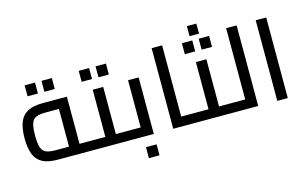

<svg xmlns="http://www.w3.org/2000/svg" viewBox="-114 -1136 2627 1643"><g transform="rotate(-15 1199.5 -314.5)"><path d="M270 0Q183 0 133 -26.5Q83 -53 61.5 -108.5Q40 -164 40 -249Q40 -335 61.5 -391Q83 -447 133 -474Q183 -501 270 -501H482V-46H389V-450L427 -417H270Q217 -417 187 -404.5Q157 -392 145 -355.5Q133 -319 133 -249Q133 -180 145 -144.5Q157 -109 186.5 -96Q216 -83 270 -83H589V0ZM589 0V-83Q595 -83 599 -80Q603 -77 605 -72Q607 -67 608 -59.5Q609 -52 609 -42Q609 -33 608 -25Q607 -17 605 -11.5Q603 -6 599 -3Q595 0 589 0ZM158 -591V-688H250V-591ZM307 -591V-688H399V-591Z M804 0V-83H917V0ZM917 0V-83Q923 -83 927 -80Q931 -77 933 -72Q935 -67 936 -59.5Q937 -52 937 -42Q937 -33 936 -25Q935 -17 933 -11.5Q931 -6 927 -3Q923 0 917 0ZM589 0Q583 0 579 -3Q575 -6 573 -11.5Q571 -17 570 -25Q569 -33 569 -42Q569 -55 570.5 -64Q572 -73 576.5 -78Q581 -83 589 -83ZM589 0V-83H759L711 -45V-501H804V0ZM637 -591V-688H729V-591ZM786 -591V-688H878V-591Z M917 0V-83H1072L1024 -45V-501H1118V0ZM917 0Q911 0 907 -3Q903 -6 901 -11.5Q899 -17 898 -25Q897 -33 897 -42Q897 -55 898.5 -64Q900 -73 904.5 -78Q909 -83 917 -83ZM1024 189V92H1118V189Z M1383 0V-83H1503V0ZM1290 0V-714H1383V0ZM1503 0V-83Q1508 -83 1512 -80Q1516 -77 1518 -72Q1520 -67 1521.5 -59.5Q1523 -52 1523 -42Q1523 -33 1521.5 -25Q1520 -17 1518 -11.5Q1516 -6 1512 -3Q1508 0 1503 0Z M1718 0V-83H1831V0ZM1831 0V-83Q1837 -83 1841 -80Q1845 -77 1847 -72Q1849 -67 1850 -59.5Q1851 -52 1851 -42Q1851 -33 1850 -25Q1849 -17 1847 -11.5Q1845 -6 1841 -3Q1837 0 1831 0ZM1503 0Q1497 0 1493 -3Q1489 -6 1487 -11.5Q1485 -17 1484 -25Q1483 -33 1483 -42Q1483 -55 1484.5 -64Q1486 -73 1490.5 -78Q1495 -83 1503 -83ZM1503 0V-83H1673L1625 -45V-501H1718V0ZM1630 -729V-818H1714V-729ZM1551 -591V-688H1643V-591ZM1700 -591V-688H1792V-591Z M1950 0V-714H2043V0ZM1831 0V-83H1950V0ZM1831 0Q1825 0 1821 -3Q1817 -6 1815 -11.5Q1813 -17 1812 -25Q1811 -33 1811 -42Q1811 -55 1812.5 -64Q1814 -73 1818.5 -78Q1823 -83 1831 -83Z M2212 0V-714H2305V0Z"/></g></svg>

Font: Cairo Play SemiBold
Style: Regular
Weight: 600
Designer: Mohamed Gaber, Accademia di Belle Arti di Urbino
Foundry: Kief Type Foundry, Accademia di Belle Arti di Urbino
Version: Version 3.130;gftools[0.9.24]